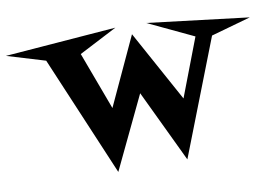

<svg xmlns="http://www.w3.org/2000/svg" viewBox="-219 -788 1473 1023"><g transform="rotate(-10 517.5 -276.0)"><path d="M1175.8 -585.9 960.9 -525.4 716.8 101.6 530.3 -289.1 342.8 103.5 67.4 -546.9 -139.6 -609.4 460.9 -656.2 254.9 -549.8 371.1 -237.3 542 -606.4 752.9 -221.7 873 -536.1 627 -652.3Z"/></g></svg>

Font: Fontdiner Swanky
Style: Regular
Weight: 400
Designer: Font Diner, Inc
Foundry: Font Diner, Inc
Version: Version 1.001